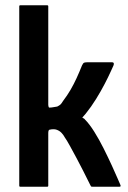

<svg xmlns="http://www.w3.org/2000/svg" viewBox="-20 -708 484 728"><path d="M53 -4V-684Q53 -688 57 -688H159Q163 -688 163 -684V-310Q163 -308 164 -304Q165 -300 167 -300Q174 -300 182 -301.5Q190 -303 197 -304Q205 -308 209 -311.5Q213 -315 219 -325Q235 -346 247.5 -367.5Q260 -389 270.5 -412Q281 -435 291 -460Q295 -469 299.5 -470.5Q304 -472 314 -472H403Q411 -472 411.5 -467.5Q412 -463 410 -459Q408 -455 399.5 -436Q391 -417 377 -390Q363 -363 344.5 -333Q326 -303 305 -277Q301 -272 298 -269Q295 -266 292 -262Q294 -261 297.5 -259Q301 -257 302 -255Q319 -238 337.5 -208.5Q356 -179 373 -145Q390 -111 404 -80.5Q418 -50 426.5 -30Q435 -10 436 -8Q440 0 433 0Q430 0 415 0Q400 0 382 0Q364 0 349 0Q334 0 331 0Q327 0 326 -0.5Q325 -1 322 -7Q322 -7 314.5 -22Q307 -37 295.5 -60Q284 -83 270.5 -108Q257 -133 245 -155Q233 -177 225 -188Q221 -196 213.5 -204Q206 -212 195 -216Q184 -220 167 -216Q163 -214 163 -203V-4Q163 0 159 0H57Q53 0 53 -4Z"/></svg>

Font: Glory SemiBold
Style: Regular
Weight: 600
Designer: Robert Leuschke
Foundry: Robert Leuschke
Version: Version 1.011